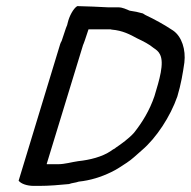

<svg xmlns="http://www.w3.org/2000/svg" viewBox="-20 -624 625 629"><path d="M41 -32C49 -22 68 -15 91 -15H108C141 -15 175 -18 206 -21C216 -25 227 -25 238 -29C276 -33 311 -44 344 -60C361 -68 379 -80 394 -90C414 -103 424 -114 445 -132C492 -172 538 -242 561 -308C573 -348 579 -384 584 -419C589 -461 576 -504 547 -524C520 -542 488 -560 456 -575L448 -580C434 -584 420 -587 405 -589C394 -593 383 -600 367 -600H334C301 -602 268 -603 233 -604C220 -596 207 -571 202 -550L200 -542L196 -532L182 -490C179 -485 178 -482 177 -479ZM133 -87 251 -473C252 -475 252 -478 254 -481L258 -492C262 -504 266 -515 270 -528H339C341 -528 343 -528 346 -527C382 -524 406 -511 430 -498C449 -489 469 -479 483 -467C492 -461 499 -456 504 -446C519 -417 502 -362 486 -309C470 -262 446 -223 419 -189C403 -171 377 -152 359 -140C357 -138 356 -137 355 -137C351 -135 348 -133 344 -130C315 -110 274 -100 236 -96C214 -93 193 -86 169 -86H134C133 -86 134 -86 133 -87Z"/></svg>

Font: SolarCharger
Style: 552
Weight: 400
Designer: Mew Too
Foundry: Cannot Into Space Fonts/KineticPlasma Fonts
Version: Version 1.100